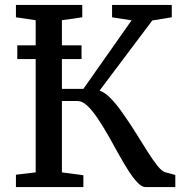

<svg xmlns="http://www.w3.org/2000/svg" viewBox="-20 -763 750 783"><path d="M45 0V-50.5L125.5 -60V-680.5L45 -692.5V-743H315.5V-692.5L232.5 -680.5V-400.5H320L516.5 -680L437 -692.5V-743H680.5V-692.5L601 -679.5L386 -393.5Q404.5 -387 421.2 -371.8Q438 -356.5 454.8 -335.8Q471.5 -315 488 -290.5Q513 -255 537 -216.2Q561 -177.5 582.5 -143.5Q604 -109.5 622.2 -86.8Q640.5 -64 654 -60.5L695 -49.5V0H573.5Q558.5 0 540.5 -18.8Q522.5 -37.5 503 -68.2Q483.5 -99 463 -136Q442.5 -173 422 -209.5Q400.5 -247 379 -279.2Q357.5 -311.5 336.8 -331.2Q316 -351 297 -351H232.5V-60L320 -48.5V0ZM312.5 -578V-522H50.5V-578Z"/></svg>

Font: Merriweather 20pt
Style: Regular
Weight: 400
Version: Version 2.100